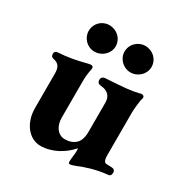

<svg xmlns="http://www.w3.org/2000/svg" viewBox="-155 -758 861 900"><g transform="rotate(30 275.5 -308.0)"><path d="M181 -494C223 -494 256 -527 256 -565C256 -606 223 -637 181 -637C142 -637 110 -606 110 -565C110 -527 142 -494 181 -494ZM376 -494C417 -494 450 -527 450 -565C450 -606 417 -637 376 -637C337 -637 304 -606 304 -565C304 -527 337 -494 376 -494ZM346 21C354 21 363 17 372 14C408 -1 461 -20 525 -26C539 -27 542 -35 542 -47C542 -58 535 -65 523 -65L495 -66C486 -66 477 -73 477 -104V-336C477 -353 482 -398 484 -406C486 -412 488 -417 488 -421C488 -429 482 -433 473 -433C470 -433 464 -431 460 -430C422 -421 392 -418 292 -412C279 -412 268 -406 268 -392C268 -376 277 -371 292 -370C323 -368 346 -349 346 -314V-153C346 -118 334 -98 326 -91C308 -73 286 -69 265 -69C230 -70 204 -101 204 -150V-342C204 -372 206 -388 212 -419C213 -429 207 -433 199 -433C192 -433 185 -430 178 -429C131 -417 89 -408 33 -405C23 -404 18 -397 18 -388C18 -376 25 -370 33 -369C64 -363 73 -344 73 -313V-126C73 -45 121 15 183 15C245 15 305 -20 341 -63C342 -62 343 -57 343 -52C343 -37 338 -4 338 11C338 18 341 21 346 21Z"/></g></svg>

Font: EB Garamond
Style: Bold
Weight: 700
Designer: Georg Duffner and Octavio Pardo
Foundry: Georg Duffner
Version: Version 1.000;PS 001.000;hotconv 1.0.88;makeotf.lib2.5.64775